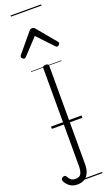

<svg xmlns="http://www.w3.org/2000/svg" viewBox="-337 -1039 906 1585"><g transform="rotate(-20 116.0 -246.0)"><path d="M42 504Q3 504 -24 484Q-51 464 -64 434Q-67 425 -64 418Q-61 411 -53 406Q-40 399 -33 401Q-26 403 -20 412Q-9 433 5.5 444Q20 455 43 455Q81 455 93 430.5Q105 406 105 366V-496Q105 -506 111.5 -510.5Q118 -515 131 -515Q145 -515 151.5 -510.5Q158 -506 158 -496V367Q158 411 144.5 442Q131 473 105.5 488.5Q80 504 42 504ZM-15 -623Q-23 -623 -30.5 -631Q-38 -639 -38 -647Q-38 -649 -37 -652Q-36 -655 -33 -659L105 -825Q110 -831 115.5 -834Q121 -837 130 -837Q139 -837 144.5 -834Q150 -831 155 -825L293 -659Q297 -655 298 -652Q299 -649 299 -647Q299 -639 291 -631Q283 -623 275 -623Q270 -623 266.5 -625.5Q263 -628 259 -632L130 -769L2 -632Q-2 -628 -6 -625.5Q-10 -623 -15 -623ZM0 476H268V486H0ZM0 -20H268V0H0ZM0 -505H268V-500H0ZM0 -996H268V-986H0Z"/></g></svg>

Font: Playwrite PL Guides
Style: Regular
Weight: 400
Designer: Veronika Burian, José Scaglione
Foundry: TypeTogether
Version: Version 1.003